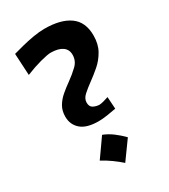

<svg xmlns="http://www.w3.org/2000/svg" viewBox="-203 -924 900 1025"><g transform="rotate(-30 246.5 -411.0)"><path d="M247.6 -255.9Q173.8 -255.9 138.9 -286.4Q104 -316.9 104 -365.7Q104 -402.3 119.9 -429.2Q135.7 -456.1 160.9 -477.5Q186 -499 213.9 -518.6Q248.5 -543.5 275.9 -569.8Q303.2 -596.2 303.2 -633.3Q303.2 -666 278.6 -683.3Q253.9 -700.7 207.5 -701.2Q187 -701.2 141.6 -689Q96.2 -676.8 46.9 -656.7L39.6 -790.5Q63.5 -797.4 98.6 -806.4Q133.8 -815.4 171.9 -822Q210 -828.6 241.7 -828.6Q341.8 -828.6 396.7 -789.3Q451.7 -750 451.7 -667Q451.7 -613.3 429.9 -575Q408.2 -536.6 376.5 -509.3Q344.7 -481.9 314.9 -460.4Q284.7 -438.5 262.5 -418.5Q240.2 -398.4 240.2 -374Q240.2 -349.1 256.8 -340.1Q273.4 -331.1 293.5 -330.1Q303.2 -330.1 320.6 -334.7Q337.9 -339.4 351.6 -344.2L356.4 -270Q337.4 -266.6 305.2 -261.2Q272.9 -255.9 247.6 -255.9ZM225.7 -184.2Q255.8 -172.9 284 -152Q312.2 -131.1 338.5 -104.2Q298.2 -47.8 257.9 7.5Q233.2 -14.5 205.5 -34.4Q177.9 -54.2 146.2 -71.4Q166.6 -100.4 186.5 -128.4Q206.3 -156.3 225.7 -184.2Z"/></g></svg>

Font: Pinar Bold
Style: Regular
Weight: 700
Designer: Amin Abedi
Version: Version 3.000